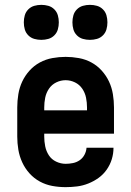

<svg xmlns="http://www.w3.org/2000/svg" viewBox="-20 -762 540 790"><path d="M250 8Q222 8 195 3Q168 -2 144 -15Q120 -28 101.5 -48.5Q83 -69 71.5 -94Q60 -119 55.5 -146Q51 -173 51 -200V-320Q51 -347 55.5 -374.5Q60 -402 71.5 -426.5Q83 -451 101.5 -471.5Q120 -492 144 -505Q168 -518 195.5 -523Q223 -528 250 -528Q277 -528 304.5 -523Q332 -518 356 -505Q380 -492 398.5 -471.5Q417 -451 428.5 -426.5Q440 -402 444.5 -374.5Q449 -347 449 -320V-212H162V-200Q162 -180 166 -160Q170 -140 181 -123Q192 -106 211 -97Q230 -88 250 -88Q265 -88 280 -91Q295 -94 307.5 -102.5Q320 -111 327.5 -125Q335 -139 336 -154H447Q447 -130 440 -107Q433 -84 419 -64Q405 -44 385.5 -30Q366 -16 343.5 -7Q321 2 297.5 5Q274 8 250 8ZM162 -308H338V-320Q338 -340 334 -360Q330 -380 318.5 -397Q307 -414 288.5 -423Q270 -432 250 -432Q230 -432 211.5 -423Q193 -414 181.5 -397Q170 -380 166 -360Q162 -340 162 -320ZM350 -598Q335 -598 321 -602Q307 -606 296.5 -616.5Q286 -627 282 -641Q278 -655 278 -670Q278 -685 282 -699Q286 -713 296.5 -723.5Q307 -734 321 -738Q335 -742 350 -742Q365 -742 379 -738Q393 -734 403.5 -723.5Q414 -713 418 -699Q422 -685 422 -670Q422 -655 418 -641Q414 -627 403.5 -616.5Q393 -606 379 -602Q365 -598 350 -598ZM150 -598Q135 -598 121 -602Q107 -606 96.5 -616.5Q86 -627 82 -641Q78 -655 78 -670Q78 -685 82 -699Q86 -713 96.5 -723.5Q107 -734 121 -738Q135 -742 150 -742Q165 -742 179 -738Q193 -734 203.5 -723.5Q214 -713 218 -699Q222 -685 222 -670Q222 -655 218 -641Q214 -627 203.5 -616.5Q193 -606 179 -602Q165 -598 150 -598Z"/></svg>

Font: Iosevka Term Curly
Style: Bold
Weight: 700
Designer: Belleve Invis
Foundry: Belleve Invis
Version: Version 32.3.0